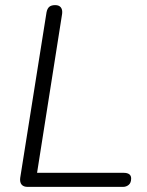

<svg xmlns="http://www.w3.org/2000/svg" viewBox="-20 -731 575 751"><path d="M88 0Q72 0 64.5 -9Q57 -18 59 -35L162 -683Q165 -698 173 -704.5Q181 -711 196 -711Q211 -711 218 -702Q225 -693 223 -677L125 -55H464Q478 -55 485.5 -49.5Q493 -44 493 -33Q493 -16 483.5 -8Q474 0 461 0Z"/></svg>

Font: Nunito ExtraLight Light
Style: Italic
Weight: 300
Italic angle: -9°
Version: Version 3.602